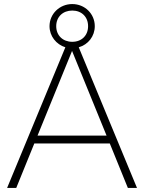

<svg xmlns="http://www.w3.org/2000/svg" viewBox="-20 -926 710 946"><path d="M610 0H655L368 -693C414 -706 447 -747 447 -797C447 -858 398 -906 336 -906C274 -906 224 -858 224 -797C224 -748 257 -707 302 -693L15 0H60L149 -219H521ZM165 -258 335 -675 505 -258ZM257 -797C257 -843 290 -874 336 -874C382 -874 414 -843 414 -797C414 -751 382 -720 336 -720C290 -720 257 -751 257 -797Z"/></svg>

Font: Aspekta 150
Style: Regular
Weight: 150
Designer: Ivo Dolenc
Version: Version 2.000